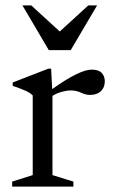

<svg xmlns="http://www.w3.org/2000/svg" viewBox="-20 -690 418 710"><path d="M319 -432.5Q344.5 -432.5 356 -420.5Q367.5 -408.5 367.5 -389Q367.5 -366.5 353 -352.8Q338.5 -339 313 -339Q296.5 -339 279.8 -347.2Q263 -355.5 241 -355.5Q226.5 -355.5 207.8 -350.2Q189 -345 174 -335.5V-42.5L251.5 -18.5V0H25V-18.5L101 -42.5V-337Q91.5 -347 73.2 -355Q55 -363 27 -372.5V-385L158.5 -436H169L173 -360.5Q274 -432.5 319 -432.5ZM339 -670 241.5 -504.5H160.5L63 -670H95.5L201 -573.5L306.5 -670Z"/></svg>

Font: Newsreader Text
Style: Regular
Weight: 400
Designer: Hugues Gentile
Foundry: Production Type
Version: Version 1.002